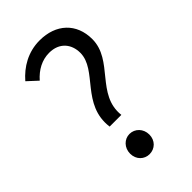

<svg xmlns="http://www.w3.org/2000/svg" viewBox="-233 -844 940 940"><g transform="rotate(-45 237.0 -374.5)"><path d="M178 -221H259C241 -378 421 -437 421 -584C421 -693 347 -762 234 -762C153 -762 89 -723 43 -670L95 -622C130 -662 174 -686 224 -686C295 -686 332 -638 332 -578C332 -459 155 -395 178 -221ZM221 13C258 13 288 -15 288 -56C288 -97 258 -127 221 -127C185 -127 155 -97 155 -56C155 -15 185 13 221 13Z"/></g></svg>

Font: Source Han Sans CN Regular
Style: Regular
Weight: 400
Designer: Ryoko NISHIZUKA (kana & ideographs); Paul D. Hunt (Latin, Greek & Cyrillic); Wenlong ZHANG (bopomofo); Sandoll Communica
Foundry: Adobe Systems Incorporated
Version: Version 1.004;PS 1.004;hotconv 1.0.82;makeotf.lib2.5.63406